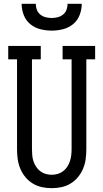

<svg xmlns="http://www.w3.org/2000/svg" viewBox="-20 -975 540 1003"><path d="M250 8Q224 8 198.5 2.5Q173 -3 151 -16.5Q129 -30 112.5 -50Q96 -70 86 -94Q76 -118 72.5 -143.5Q69 -169 69 -195V-665H23V-735H193V-665H147V-195Q147 -179 148.5 -163Q150 -147 155 -132Q160 -117 169 -103.5Q178 -90 190.5 -80.5Q203 -71 218.5 -66.5Q234 -62 250 -62Q266 -62 281.5 -66.5Q297 -71 309.5 -80.5Q322 -90 331 -103.5Q340 -117 345 -132Q350 -147 352 -163Q354 -179 354 -195V-665H307V-735H477V-665H431V-195Q431 -169 427.5 -143.5Q424 -118 414 -94Q404 -70 387.5 -50Q371 -30 349 -16.5Q327 -3 301.5 2.5Q276 8 250 8ZM250 -815Q220 -815 190.5 -822.5Q161 -830 138 -849Q115 -868 104 -896.5Q93 -925 93 -955H167Q167 -939 172.5 -924Q178 -909 190.5 -899Q203 -889 218.5 -885Q234 -881 250 -881Q266 -881 281.5 -885Q297 -889 309.5 -899Q322 -909 327.5 -924Q333 -939 333 -955H407Q407 -925 396 -896.5Q385 -868 362 -849Q339 -830 309.5 -822.5Q280 -815 250 -815Z"/></svg>

Font: Iosevka Curly Slab
Style: Regular
Weight: 400
Monospace: yes
Designer: Belleve Invis
Foundry: Belleve Invis
Version: Version 22.1.2; ttfautohint (v1.8.4)